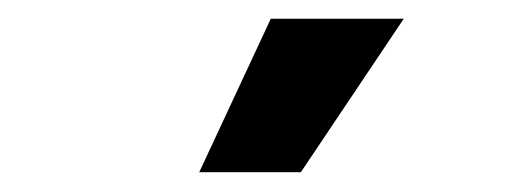

<svg xmlns="http://www.w3.org/2000/svg" viewBox="-20 -797 537 202"><path d="M189.6 -615.8 264.9 -777.3H404.8L296.5 -615.8Z"/></svg>

Font: Inter P
Style: Bold
Weight: 700
Designer: Rasmus Andersson
Foundry: rsms
Version: Version 3.018;git-588b23468